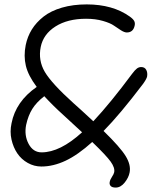

<svg xmlns="http://www.w3.org/2000/svg" viewBox="-20 -722 686 868"><path d="M167 30.8Q134.3 30.8 105.5 14.6Q76.7 -1.5 58.3 -28.6Q40 -55.7 32 -91.1Q23.9 -126.5 32.2 -165Q51.3 -263.2 146 -329.1Q107.4 -380.4 96.9 -424.6Q86.4 -468.8 96.2 -518.1Q104 -556.6 124 -588.9Q144 -621.1 177 -647Q210 -672.9 260 -687.5Q310.1 -702.1 372.1 -702.1Q489.7 -702.1 566.9 -647Q582.5 -635.7 586.9 -626.7Q591.3 -617.7 588.9 -606.9Q582.5 -575.2 553.2 -575.2Q542.5 -575.2 526.9 -585Q511.2 -594.7 495.1 -606.2Q479 -617.7 445.3 -627.4Q411.6 -637.2 369.1 -637.2Q285.6 -637.2 230.7 -602.3Q175.8 -567.4 164.1 -509.8Q151.9 -449.2 182.6 -397Q213.4 -344.7 313 -254.9Q334 -236.8 401.9 -173.8Q480 -257.3 577.1 -388.2Q590.3 -405.8 599.1 -412.4Q607.9 -418.9 618.2 -418.9Q634.3 -418.9 641.1 -406.2Q647.9 -393.6 645 -376Q642.6 -364.7 626 -341.8Q521.5 -204.1 448.2 -129.9Q523.4 -56.6 548.1 -16.4Q572.8 23.9 565.9 58.1Q561.5 81.1 543.5 103.5Q525.4 126 502.9 126Q486.8 126 480.2 118.7Q473.6 111.3 476.1 100.1Q478 89.8 486.3 77.4Q494.6 64.9 496.1 57.1Q500.5 37.1 480.5 9Q460.4 -19 397 -80.1Q332 -21.5 276.4 4.6Q220.7 30.8 167 30.8ZM98.1 -157.2Q88.9 -109.9 109.4 -71.5Q129.9 -33.2 168 -33.2Q251.5 -33.2 351.1 -124Q342.8 -131.3 326.4 -146.7Q310.1 -162.1 294.4 -176.3Q278.8 -190.4 264.2 -204.1Q221.2 -242.7 180.2 -287.1Q144.5 -259.3 126 -229.5Q107.4 -199.7 98.1 -157.2Z"/></svg>

Font: Shantell Sans Bouncy
Style: Italic
Weight: 300
Italic angle: -11.31°
Designer: Stephen Nixon, Anya Danilova, Shantell Martin
Foundry: Arrow Type
Version: Version 1.006;[9816181b4]